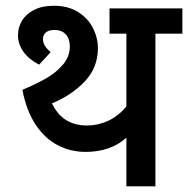

<svg xmlns="http://www.w3.org/2000/svg" viewBox="-20 -658 664 678"><path d="M624 -539.1H528.8V0H426.3V-171.9Q397.9 -146 361.3 -133.8Q324.7 -121.6 282.7 -121.6Q229 -121.6 183.3 -145.5Q137.7 -169.4 105.2 -218.8Q72.8 -268.1 59.1 -340.8Q107.9 -361.3 143.3 -381.6Q178.7 -401.9 202.6 -430.2Q226.6 -458.5 226.6 -494.1Q226.6 -521 212.2 -536.6Q197.8 -552.2 172.9 -552.2Q152.8 -552.2 142.3 -543.7Q131.8 -535.2 131.8 -520Q131.8 -507.3 138.4 -496.6Q145 -485.8 158.7 -473.6L118.2 -429.7Q82.5 -447.8 63 -474.9Q43.5 -502 43.5 -533.7Q43.5 -561.5 57.9 -585.2Q72.3 -608.9 100.8 -623.3Q129.4 -637.7 169.9 -637.7Q221.2 -637.7 256.3 -615.2Q291.5 -592.8 308.6 -558.3Q325.7 -523.9 325.7 -487.8Q325.7 -419.4 279.5 -370.6Q233.4 -321.8 163.6 -293Q182.6 -252.9 213.6 -233.9Q244.6 -214.8 287.6 -214.8Q325.7 -214.8 361.6 -231.2Q397.5 -247.6 426.3 -282.2V-539.1H366.7V-628.4H624Z"/></svg>

Font: Varta
Style: Bold
Weight: 700
Designer: Joana Correia, Viktoriya Grabowska, Eben Sorkin
Foundry: Sorkin Type
Version: Version 1.002; ttfautohint (v1.3) -l 8 -r 24 -G 200 -x 12 -H